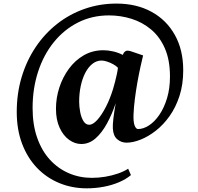

<svg xmlns="http://www.w3.org/2000/svg" viewBox="-20 -792 1103 1072"><path d="M73.5 -167.5Q73.5 -270.5 101 -362Q128.5 -453.5 179 -528.8Q229.5 -604 298.8 -658.5Q368 -713 452.2 -742.5Q536.5 -772 630.5 -772Q742 -772 825.8 -726.2Q909.5 -680.5 956.2 -597Q1003 -513.5 1003 -399.5Q1003 -320.5 982.2 -256.5Q961.5 -192.5 926.8 -143.8Q892 -95 850 -62.2Q808 -29.5 765.2 -12.5Q722.5 4.5 686.5 4.5Q656.5 4.5 634.2 -14.8Q612 -34 610 -75.5Q609 -96 613 -130.2Q617 -164.5 626 -216Q605.5 -154 577 -102Q548.5 -50 513 -19Q477.5 12 434 12Q398 12 365.5 -11.5Q333 -35 312.8 -79Q292.5 -123 292.5 -185Q292.5 -245 311.2 -303Q330 -361 364.8 -408.2Q399.5 -455.5 448.2 -483.5Q497 -511.5 557.5 -511.5Q583 -511.5 611.5 -505Q640 -498.5 665.5 -485.5Q670 -498 678 -504.2Q686 -510.5 696 -509Q704.5 -508 714.5 -504.5Q724.5 -501 740 -495.8Q755.5 -490.5 779 -482.5Q773 -458 764.2 -418.5Q755.5 -379 747.2 -332.8Q739 -286.5 733 -239.5Q727 -192.5 725.5 -153Q724 -111.5 731.5 -91.5Q739 -71.5 751 -71.5Q780.5 -71.5 811.8 -91.8Q843 -112 869.5 -150.5Q896 -189 912.5 -243.2Q929 -297.5 929 -365Q929 -457 900.5 -522Q872 -587 823.5 -627.5Q775 -668 714.2 -687Q653.5 -706 588.5 -706Q494 -706 415.8 -666.5Q337.5 -627 280.5 -556.5Q223.5 -486 192.8 -392Q162 -298 162 -188.5Q162 -95 187.8 -22.2Q213.5 50.5 259 100Q304.5 149.5 364.5 175.2Q424.5 201 493 201Q530 201 567.5 194.8Q605 188.5 638.5 177Q672 165.5 695.5 150L711 185.5Q684 208.5 644.8 225.2Q605.5 242 559 250.8Q512.5 259.5 464.5 259.5Q382 259.5 310.8 230Q239.5 200.5 186.2 144.8Q133 89 103.2 10.2Q73.5 -68.5 73.5 -167.5ZM422 -224.5Q422 -196 427.8 -166Q433.5 -136 446 -115.8Q458.5 -95.5 478 -95.5Q499 -95.5 523.5 -122.8Q548 -150 571.2 -195.2Q594.5 -240.5 611 -294.5Q616.5 -312 622.2 -334.5Q628 -357 632.5 -378.2Q637 -399.5 638.5 -413.5Q629 -424 612.2 -433.2Q595.5 -442.5 577.8 -448.2Q560 -454 547.5 -454Q519 -454 495.8 -435.5Q472.5 -417 456 -385Q439.5 -353 430.8 -311.8Q422 -270.5 422 -224.5Z"/></svg>

Font: Merriweather 72pt ExtraBold
Style: Regular
Weight: 800
Version: Version 2.100